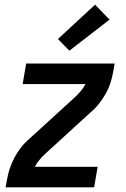

<svg xmlns="http://www.w3.org/2000/svg" viewBox="-20 -802 540 822"><path d="M4 0 10 -33Q14 -57 22 -81Q30 -105 42 -127.5Q54 -150 70 -170.5Q86 -191 106 -208L302 -387Q315 -399 326.5 -413Q338 -427 346 -442H77L92 -530H471L465 -497Q461 -473 453.5 -449Q446 -425 433.5 -402.5Q421 -380 405 -359.5Q389 -339 369 -322L173 -143Q160 -131 148.5 -117Q137 -103 129 -88H398L383 0ZM277 -585 228 -635 387 -782 449 -718Z"/></svg>

Font: Iosevka Curly Semibold Oblique
Style: Regular
Weight: 600
Italic angle: -9°
Monospace: yes
Designer: Belleve Invis
Foundry: Belleve Invis
Version: Version 11.1.0; ttfautohint (v1.8.3)